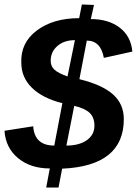

<svg xmlns="http://www.w3.org/2000/svg" viewBox="-25 -762 610 856"><path d="M527 -231Q527 -22 252 -10L236 74H181L197 -11Q111 -11 55.5 -57Q0 -103 -5 -179L123 -199Q129 -113 217 -113L253 -302Q165 -324 117.5 -370.5Q70 -417 70 -482Q66 -571 139 -626Q212 -681 328 -681L340 -742L394 -740L380 -677Q459 -677 509 -638.5Q559 -600 565 -532L438 -504Q424 -581 362 -581L329 -409Q431 -384 479 -341Q527 -298 527 -231ZM396 -202Q396 -238 375 -258.5Q354 -279 306 -290L271 -113Q328 -113 362 -137Q396 -161 396 -202ZM201 -491Q201 -467 217.5 -451.5Q234 -436 276 -421L309 -583Q261 -583 231 -557Q201 -531 201 -491Z"/></svg>

Font: Libra Sans
Style: Bold Italic
Weight: 700
Italic angle: -12°
Foundry: Context Ltd
Version: Version 1.002